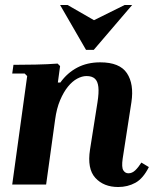

<svg xmlns="http://www.w3.org/2000/svg" viewBox="-20 -740 636 770"><path d="M547 -88 577 -70Q554 -24 523 -7Q492 10 454 10Q396 10 362.5 -26.5Q329 -63 341 -140L371 -330Q377 -368 374.5 -391Q372 -414 360.5 -424.5Q349 -435 327 -435Q309 -435 289.5 -424.5Q270 -414 252.5 -392.5Q235 -371 221 -338Q207 -305 201 -260L165 0H29L89 -435L79 -445H29L34 -480Q73 -480 122 -481Q171 -482 211 -485L221 -475L212 -409H222Q250 -448 290 -469Q330 -490 382 -490Q460 -490 489 -446.5Q518 -403 507 -330L472 -104Q467 -69 474.5 -57Q482 -45 495 -45Q510 -45 522.5 -57Q535 -69 547 -88ZM480 -720H510L356 -540H325L221 -720H251L357 -659Z"/></svg>

Font: Brygada 1918
Style: Bold Italic
Weight: 700
Italic angle: -8°
Designer: Mateusz Machalski | Borys Kosmynka | Przemek Hoffer
Foundry: NIEPODLEGLA 2018
Version: Version 3.006